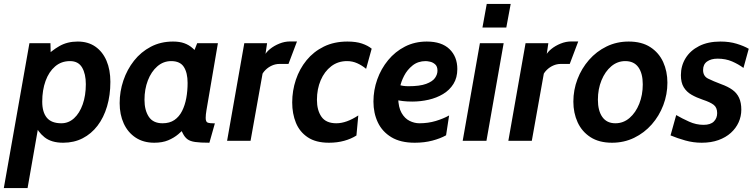

<svg xmlns="http://www.w3.org/2000/svg" viewBox="-58 -720 3863 982"><path d="M-38.5 242 92.5 -499H200L202.5 -396.5L173 -427.5Q206 -461.5 246.2 -484.5Q286.5 -507.5 339.5 -507.5Q392.5 -507.5 429.8 -481.5Q467 -455.5 486.8 -409.2Q506.5 -363 506.5 -301.5Q506.5 -233 489.5 -175.8Q472.5 -118.5 440.8 -77Q409 -35.5 364.8 -12.8Q320.5 10 265 10Q204.5 10 169.5 -18.2Q134.5 -46.5 120.5 -85L145 -111.5L83 242ZM256 -89.5Q292.5 -89.5 320.8 -115.2Q349 -141 365 -186.2Q381 -231.5 381 -289.5Q381 -342 361.8 -374.8Q342.5 -407.5 300 -407.5Q255.5 -407.5 223.8 -380.2Q192 -353 175 -306Q158 -259 158 -200Q158 -146.5 181.5 -118Q205 -89.5 256 -89.5Z M731 10Q675.5 10 635.8 -16.2Q596 -42.5 575 -88.2Q554 -134 554 -192.5Q554 -252 573 -308.2Q592 -364.5 627.5 -409.5Q663 -454.5 713.5 -481Q764 -507.5 827 -507.5Q860.5 -507.5 884.2 -499Q908 -490.5 926.8 -474Q945.5 -457.5 962.5 -433.5L915.5 -410L950.5 -499H1056.5L998 -156.5Q994 -133 994 -117Q994 -96.5 1004.5 -92.8Q1015 -89 1041 -89L1013 10Q966 10 940.2 6.2Q914.5 2.5 900.8 -7.8Q887 -18 877 -37.8Q867 -57.5 852 -89.5L893 -70.5Q875.5 -52 853.8 -33.5Q832 -15 802.2 -2.5Q772.5 10 731 10ZM773.5 -89.5Q809.5 -89.5 834 -106.2Q858.5 -123 873.2 -152.2Q888 -181.5 894.8 -218.5Q901.5 -255.5 901.5 -296Q901.5 -348 882.2 -377.8Q863 -407.5 817.5 -407.5Q777.5 -407.5 746.5 -380.5Q715.5 -353.5 698.2 -308.5Q681 -263.5 681 -209.5Q681 -156.5 703 -123Q725 -89.5 773.5 -89.5Z M1103.5 0 1191.5 -499H1308L1286 -349.5L1223.5 0ZM1279 -332.5 1295 -435.5Q1302.5 -452.5 1323 -469.2Q1343.5 -486 1370.8 -497Q1398 -508 1425.5 -508H1461L1417.5 -393H1371.5Q1351.5 -393 1333 -384.8Q1314.5 -376.5 1300.5 -362.8Q1286.5 -349 1279 -332.5Z M1624.5 10Q1557.5 10 1516 -17.8Q1474.5 -45.5 1455.5 -92Q1436.5 -138.5 1436.5 -196Q1436.5 -256 1455.2 -312Q1474 -368 1510 -412Q1546 -456 1598.5 -481.8Q1651 -507.5 1719 -507.5Q1763.5 -507.5 1793.5 -497.2Q1823.5 -487 1843 -471L1814.5 -368Q1793.5 -385.5 1769 -396.5Q1744.5 -407.5 1717 -407.5Q1670.5 -407.5 1636 -381Q1601.5 -354.5 1582.2 -309.5Q1563 -264.5 1563 -209.5Q1563 -156 1586.2 -122.8Q1609.5 -89.5 1662.5 -89.5Q1713.5 -89.5 1774.5 -129.5L1765 -27Q1738.5 -10 1702.8 0Q1667 10 1624.5 10Z M1974.5 -287.5Q1990.5 -283 2003.2 -281Q2016 -279 2031 -279Q2089 -279 2121.5 -291Q2154 -303 2166.8 -321.2Q2179.5 -339.5 2179.5 -358.5Q2179.5 -380.5 2167.5 -391Q2155.5 -401.5 2141.2 -404.5Q2127 -407.5 2119.5 -407.5Q2080 -407.5 2052.2 -385.2Q2024.5 -363 2008.8 -332.2Q1993 -301.5 1988.5 -276L1978.5 -220Q1979.5 -171 1995.8 -142.5Q2012 -114 2036.8 -101.8Q2061.5 -89.5 2087 -89.5Q2131.5 -89.5 2170.5 -101.2Q2209.5 -113 2239 -129.5L2223.5 -28Q2194 -11.5 2153.2 -0.8Q2112.5 10 2063 10Q1990.5 10 1943.8 -18.2Q1897 -46.5 1874.5 -94Q1852 -141.5 1852 -200.5Q1852 -259 1871.5 -313.8Q1891 -368.5 1927 -412.2Q1963 -456 2013.2 -481.8Q2063.5 -507.5 2125 -507.5Q2201 -507.5 2241 -468.8Q2281 -430 2281 -367Q2281 -322.5 2261.2 -290.8Q2241.5 -259 2208 -239Q2174.5 -219 2133.8 -209.8Q2093 -200.5 2050.5 -200.5Q2025 -200.5 2003 -203Q1981 -205.5 1966.5 -210Z M2308.5 0 2396.5 -499H2518L2430 0ZM2409.5 -579 2431.5 -700H2554L2531.5 -579Z M2542 0 2630 -499H2746.5L2724.5 -349.5L2662 0ZM2717.5 -332.5 2733.5 -435.5Q2741 -452.5 2761.5 -469.2Q2782 -486 2809.2 -497Q2836.5 -508 2864 -508H2899.5L2856 -393H2810Q2790 -393 2771.5 -384.8Q2753 -376.5 2739 -362.8Q2725 -349 2717.5 -332.5Z M3072.5 10Q3006 10 2962 -18.5Q2918 -47 2896.2 -94.8Q2874.5 -142.5 2874.5 -200Q2874.5 -260 2895.5 -315Q2916.5 -370 2954.5 -413.5Q2992.5 -457 3044.2 -482.2Q3096 -507.5 3157.5 -507.5Q3224 -507.5 3268 -479Q3312 -450.5 3333.8 -402.8Q3355.5 -355 3355.5 -297Q3355.5 -237.5 3334.5 -182.2Q3313.5 -127 3275.5 -83.8Q3237.5 -40.5 3185.5 -15.2Q3133.5 10 3072.5 10ZM3089.5 -89.5Q3130.5 -89.5 3162 -116.8Q3193.5 -144 3211.5 -189.2Q3229.5 -234.5 3229.5 -288.5Q3229.5 -344.5 3207 -376Q3184.5 -407.5 3140 -407.5Q3100 -407.5 3068.5 -381Q3037 -354.5 3018.5 -309.5Q3000 -264.5 3000 -210Q3000 -153.5 3022.8 -121.5Q3045.5 -89.5 3089.5 -89.5Z M3531 10Q3488 10 3447 -1.5Q3406 -13 3371.5 -27.5L3400.5 -131.5Q3430.5 -114 3466.5 -97.8Q3502.5 -81.5 3540.5 -81.5Q3576 -81.5 3593 -98.5Q3610 -115.5 3610 -141.5Q3610 -170 3592.2 -183.8Q3574.5 -197.5 3536.5 -210Q3504 -221 3478.8 -235.5Q3453.5 -250 3439 -273.8Q3424.5 -297.5 3424.5 -335.5Q3424.5 -383.5 3448.5 -422.5Q3472.5 -461.5 3517.8 -484.5Q3563 -507.5 3627 -507.5Q3673 -507.5 3709.8 -496.2Q3746.5 -485 3771.5 -470.5L3744.5 -372.5Q3719 -391.5 3686.2 -405.8Q3653.5 -420 3612 -420Q3579 -420 3558.5 -405.5Q3538 -391 3538 -362Q3538 -330.5 3563.8 -317.8Q3589.5 -305 3630.5 -289.5Q3665.5 -277 3688.2 -260.5Q3711 -244 3722.2 -219.5Q3733.5 -195 3733.5 -159Q3733.5 -125 3719.8 -94.5Q3706 -64 3680 -40.5Q3654 -17 3616.5 -3.5Q3579 10 3531 10Z"/></svg>

Font: Cabin
Style: Bold Italic
Weight: 700
Width: 4
Italic angle: -10°
Designer: Pablo Impallari
Foundry: Pablo Impallari. http://www.impallari.com Igino Marini. http://www.ikern.com
Version: Version 3.001